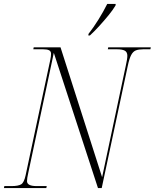

<svg xmlns="http://www.w3.org/2000/svg" viewBox="-34 -954 785 974"><path d="M-14 0 -12 -10H24Q59 -10 73.5 -19Q88 -28 96 -65L221 -650Q225 -669 225 -681Q225 -694 215 -699Q205 -704 185 -704H135L137 -714H273L484 -55L604 -620Q612 -655 612 -671Q612 -690 599 -697Q586 -704 559 -704H513L515 -714H731L729 -704H693Q670 -704 655.5 -698.5Q641 -693 631.5 -675Q622 -657 614 -619L482 0H463L239 -686L109 -75Q106 -62 104.5 -52Q103 -42 103 -35Q103 -10 152 -10H203L201 0ZM415 -782Q440 -814 465 -854Q490 -894 510 -934H553L552 -926Q539 -904 517 -877Q495 -850 470 -822.5Q445 -795 422 -774H414Z"/></svg>

Font: Noto Serif Display SemiCondensed ExtraLight
Style: Italic
Weight: 200
Width: 4
Italic angle: -12°
Designer: Monotype Design Team
Foundry: Monotype Imaging Inc.
Version: Version 2.009